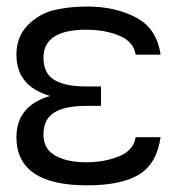

<svg xmlns="http://www.w3.org/2000/svg" viewBox="-20 -552 537 582"><path d="M466.8 -136.2Q455.6 -56.2 401.4 -22.9Q347.7 9.8 244.1 9.8Q29.8 9.8 29.8 -136.2Q29.8 -231 131.8 -261.2Q29.8 -290.5 29.8 -386.2Q29.8 -440.4 64 -475.6Q97.7 -509.8 142.6 -521Q188.5 -532.2 244.1 -532.2Q331.1 -532.2 394 -498Q455.6 -464.8 466.8 -386.2H391.1Q385.7 -424.8 342.8 -443.4Q298.8 -461.9 241.2 -461.9Q111.8 -461.9 111.8 -377Q111.8 -330.1 144 -310.1Q176.8 -290 240.2 -290H286.1V-231H240.2Q177.2 -231 144.5 -210.9Q111.8 -190.9 111.8 -144Q111.8 -100.1 147.9 -80.1Q184.1 -60.1 241.2 -60.1Q297.4 -60.1 341.8 -78.6Q385.7 -97.2 391.1 -136.2Z"/></svg>

Font: Miedinger*
Style: Book
Weight: 400
Version: Version 001.000